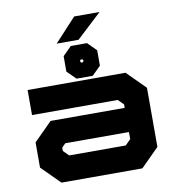

<svg xmlns="http://www.w3.org/2000/svg" viewBox="-95 -983 978 1068"><g transform="rotate(-10 394.0 -449.0)"><path d="M165.5 0 62.5 -103V-245.5L165.5 -348.5H584V-368L553.5 -398.5H69.5V-540H622.5L725.5 -437V-103L622.5 0ZM234.5 -141.5H553.5L584 -172V-212H224.5L203.5 -191V-172ZM348.5 -555 299.5 -603.5V-690.5L348.5 -739.5H440L489 -690.5V-603.5L440 -555ZM390 -638.5H398.5L403 -643.5V-651L398.5 -655.5H390L385.5 -651V-643.5ZM273.5 -766 395.5 -898H539L397 -766Z"/></g></svg>

Font: Tourney Expanded Black
Style: Regular
Weight: 900
Width: 7
Designer: Tyler Finck
Foundry: Etcetera Type Co
Version: Version 1.010; ttfautohint (v1.8.3)